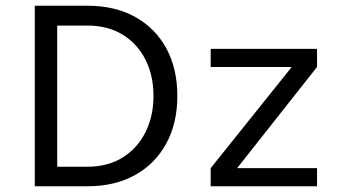

<svg xmlns="http://www.w3.org/2000/svg" viewBox="-20 -648 1174 668"><path d="M285 0H101V-628H285Q380.5 -628 450.5 -589Q520.5 -550 558.8 -479.5Q597 -409 597 -314Q597 -219 558.2 -148.2Q519.5 -77.5 449.5 -38.8Q379.5 0 285 0ZM285 -68Q355.5 -68 407 -100.2Q458.5 -132.5 486.2 -188.2Q514 -244 514 -314Q514 -385 486.2 -440.2Q458.5 -495.5 407 -527.2Q355.5 -559 285 -559H179V-68ZM1083 0H713V-63L995 -415H713V-478H1083V-415L805 -63H1083Z"/></svg>

Font: Betina Sans
Style: Regular
Weight: 400
Designer: Jonathan Pinhorn (font) & Cristiano Sobral (main changes)
Version: Version 2.001;April 28, 2021;FontCreator 13.0.0.2655 32-bit;